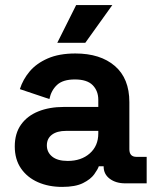

<svg xmlns="http://www.w3.org/2000/svg" viewBox="-20 -720 618 754"><path d="M224 14Q171 14 129 -4.5Q87 -23 62.5 -58.5Q38 -94 38 -145Q38 -196 62.5 -230.5Q87 -265 130.5 -282.5Q174 -300 230 -300H366V-328Q366 -363 344 -385.5Q322 -408 274 -408Q227 -408 204 -386.5Q181 -365 174 -331L58 -370Q70 -408 96.5 -439.5Q123 -471 167.5 -490.5Q212 -510 276 -510Q374 -510 431 -461Q488 -412 488 -319V-134Q488 -104 516 -104H556V0H472Q435 0 411 -18Q387 -36 387 -66V-67H368Q364 -55 350 -35.5Q336 -16 306 -1Q276 14 224 14ZM246 -88Q299 -88 332.5 -117.5Q366 -147 366 -196V-206H239Q204 -206 184 -191Q164 -176 164 -149Q164 -122 185 -105Q206 -88 246 -88ZM315 -552H205L279 -700H421Z"/></svg>

Font: Space Grotesk Variable Light
Style: Regular
Weight: 300
Designer: Florian Karsten
Foundry: Florian Karsten
Version: Version 2.000